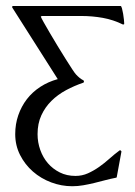

<svg xmlns="http://www.w3.org/2000/svg" viewBox="-20 -608 455 646"><path d="M262.7 -334 261.2 -330.1Q230.5 -319.8 202.4 -304.7Q174.3 -289.6 153.1 -268.6Q131.8 -247.6 119.1 -220Q106.4 -192.4 106.4 -156.7Q106.4 -128.9 115.5 -103.5Q124.5 -78.1 141.1 -58.8Q157.7 -39.6 181.2 -27.8Q204.6 -16.1 233.9 -16.1Q256.3 -16.1 275.9 -24.9Q295.4 -33.7 313.5 -46.4Q331.5 -59.1 348.1 -74Q364.7 -88.9 381.3 -101.1L384.3 -103L388.7 -98.6L373 -13.2Q372.6 -10.7 371.8 -10.5Q371.1 -10.3 369.1 -9.8Q351.1 -6.3 333 -1.5Q314.9 3.4 296.6 7.8Q278.3 12.2 260 15.4Q241.7 18.6 223.1 18.6Q186.5 18.6 152.1 5.6Q117.7 -7.3 90.8 -30.8Q64 -54.2 47.6 -86.4Q31.2 -118.7 31.2 -156.7Q31.2 -190.4 41.5 -220.2Q51.8 -250 70.3 -274.2Q88.9 -298.3 115.5 -315.7Q142.1 -333 174.3 -341.8L21 -583V-586.4L23.4 -587.9H385.7Q388.2 -587.9 390.4 -579.8Q392.6 -571.8 394.3 -561.5Q396 -551.3 397 -541.7Q397.9 -532.2 397.9 -529.3Q397.9 -528.3 397.7 -527.8Q397.5 -527.3 397.5 -526.4L394 -525.4Q361.3 -541.5 325.9 -547.9Q290.5 -554.2 254.4 -554.2H120.6L117.2 -552.2Q118.7 -547.9 127.2 -532.7Q135.7 -517.6 147.7 -497.1Q159.7 -476.6 173.8 -453.4Q188 -430.2 200.7 -409.9Q213.4 -389.6 222.9 -375.2Q232.4 -360.8 235.8 -357.4Q241.7 -351.1 247.6 -346.2Q253.4 -341.3 261.2 -337.4Z"/></svg>

Font: CAT Linz
Style: Regular
Weight: 400
Designer: Peter Wiegel
Foundry: Peter Wiegel
Version: Version 1.08